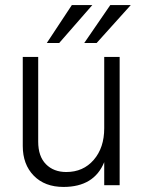

<svg xmlns="http://www.w3.org/2000/svg" viewBox="-20 -732 569 759"><path d="M214 -562H165L264 -712H345ZM362 -562H313L416 -712H497ZM453 0H392V-91Q352 7 231 7Q157 7 113.5 -37.5Q70 -82 70 -155V-507H131V-172Q131 -114 161.5 -83Q192 -52 242 -52Q309 -52 350.5 -100Q392 -148 392 -225V-507H453Z"/></svg>

Font: Hind Colombo Light
Style: Regular
Weight: 300
Designer: Jyotish Sonowal, Aditi Pimprikar
Foundry: Indian Type Foundry
Version: Version 1.000;PS 1.0;hotconv 1.0.86;makeotf.lib2.5.63406; tt